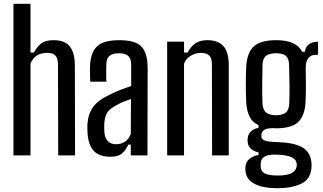

<svg xmlns="http://www.w3.org/2000/svg" viewBox="-20 -820 1704 1013"><path d="M51 0V-800H141V-543H159Q177 -576 199 -592Q221 -608 263 -608Q320 -608 347 -576.5Q374 -545 375 -476L376 0H287L286 -483Q285 -513 272 -527Q259 -541 229 -541Q163 -541 141 -484V0Z M563 7Q505 7 476 -22.5Q447 -52 442 -115Q441 -127 441 -139.5Q441 -152 441 -164Q445 -219 471.5 -256Q498 -293 566 -324Q590 -336 617 -346.5Q644 -357 672 -366V-479Q672 -511 656.5 -525Q641 -539 607 -539Q577 -539 560 -527Q543 -515 541 -484Q541 -471 540.5 -451.5Q540 -432 540.5 -414.5Q541 -397 541 -389H456Q454 -428 455 -473Q458 -543 492 -575.5Q526 -608 610 -608Q695 -608 727 -573.5Q759 -539 759 -461L758 0H670V-57H657Q643 -26 622.5 -9.5Q602 7 563 7ZM592 -59Q648 -59 670 -113L671 -298Q650 -291 629.5 -282.5Q609 -274 584 -259Q551 -241 541 -217Q531 -193 530 -163Q530 -149 530 -140Q530 -131 531 -121Q533 -92 549 -75.5Q565 -59 592 -59Z M862 0V-600H951V-543H970Q987 -575 1011 -591.5Q1035 -608 1074 -608Q1131 -608 1159 -576.5Q1187 -545 1187 -476V0H1099L1098 -483Q1098 -513 1084 -527Q1070 -541 1040 -541Q1012 -541 986.5 -526Q961 -511 951 -484V0Z M1444 173Q1369 173 1325 151Q1281 129 1276 87Q1275 81 1274.5 74Q1274 67 1275 61Q1277 33 1297 17.5Q1317 2 1344 -2V-16Q1290 -29 1287 -70Q1286 -76 1286 -81Q1286 -86 1287 -91Q1288 -111 1304 -126.5Q1320 -142 1344 -145V-160Q1312 -174 1297 -204Q1282 -234 1279 -281Q1277 -331 1277 -375Q1277 -419 1279 -470Q1284 -544 1320 -576Q1356 -608 1437 -608Q1544 -608 1574 -547H1589Q1591 -572 1609.5 -586Q1628 -600 1658 -600V-531H1647Q1622 -531 1607.5 -514.5Q1593 -498 1593 -463Q1594 -410 1594 -366Q1594 -322 1592 -281Q1588 -208 1552.5 -175.5Q1517 -143 1437 -143Q1433 -143 1429.5 -143.5Q1426 -144 1423 -144Q1387 -144 1373 -134Q1359 -124 1359 -107V-102Q1359 -83 1381 -77Q1403 -71 1449 -70Q1532 -67 1574.5 -43Q1617 -19 1623 36Q1625 52 1623 68Q1617 128 1567 150.5Q1517 173 1444 173ZM1437 -212Q1469 -212 1486.5 -225Q1504 -238 1506 -272Q1508 -321 1507.5 -371Q1507 -421 1505 -480Q1504 -512 1488 -525.5Q1472 -539 1437 -539Q1400 -539 1383 -525Q1366 -511 1365 -478Q1364 -419 1363.5 -371Q1363 -323 1365 -273Q1367 -239 1385 -225.5Q1403 -212 1437 -212ZM1446 106Q1535 106 1544 62Q1548 50 1544 37Q1536 0 1445 -4Q1399 -6 1378 5Q1357 16 1356 40Q1354 51 1356 64Q1358 86 1379 96Q1400 106 1446 106Z"/></svg>

Font: Big Shoulders Text Medium
Style: Regular
Weight: 500
Designer: Patric King
Foundry: XO Type Co
Version: Version 1.000; ttfautohint (v1.8.2)